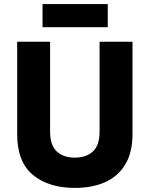

<svg xmlns="http://www.w3.org/2000/svg" viewBox="-20 -904 732 939"><path d="M346 15Q218 15 141 -48.5Q64 -112 64 -248V-700H225V-261Q225 -193 258 -163Q291 -133 346 -133Q401 -133 434 -163Q467 -193 467 -261V-700H628V-248Q628 -158 592.5 -99.5Q557 -41 494 -13Q431 15 346 15ZM188 -771V-884H507V-771Z"/></svg>

Font: SUSE ExtraBold
Style: Regular
Weight: 800
Designer: Rene Bieder
Foundry: SUSE
Version: Version 1.000